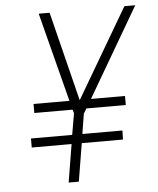

<svg xmlns="http://www.w3.org/2000/svg" viewBox="-53 -780 681 826"><g transform="rotate(-5 288.0 -367.5)"><path d="M210 0H254L281 -164H459L460 -203H287L301 -290L314 -311H484V-350H337L562 -735H515L289 -350H288L192 -735H145L244 -350H89V-311H254L259 -295L243 -203H65V-164H237Z"/></g></svg>

Font: Iosevka Sparkle Extralight
Style: Italic
Weight: 200
Italic angle: -9°
Designer: Belleve Invis
Foundry: Belleve Invis
Version: Version 4.5.0; ttfautohint (v1.8.3)